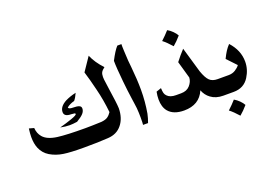

<svg xmlns="http://www.w3.org/2000/svg" viewBox="-105 -896 1947 1371"><g transform="rotate(-20 868.0 -210.5)"><path d="M691 -419 692 -400 695 -378 702 -326Q711 -264 715.5 -229.5Q720 -195 721 -171Q720 -96 682 -49Q644 -1 576 3Q506 8 391 8Q290 8 238 0Q183 -8 138 -35Q97 -60 78 -105Q63 -141 63 -191Q63 -217 68 -255L105 -245Q108 -203 132 -175Q163 -138 239 -128Q308 -119 448 -119Q496 -119 571 -122Q603 -125 619.5 -136.5Q636 -148 649 -168Q639 -264 617 -351Q597 -434 578 -495L647 -597Q672 -538 725 -482Q705 -467 698 -454Q691 -441 691 -419ZM408 -182Q375 -177 351 -177Q319 -177 281 -185Q333 -199 375.5 -214Q418 -229 418 -238Q418 -243 411.5 -244.5Q405 -246 387 -247Q334 -247 334 -282Q334 -323 387 -352Q426 -371 469 -380Q455 -348 439 -329Q402 -319 381 -301Q381 -287 418 -287Q445 -287 460.5 -281Q476 -275 476 -259Q476 -239 460.5 -221.5Q445 -204 408 -182Z M864 -595H895Q894 -583 896 -543Q898 -503 900 -468L905 -418Q915 -318 915 -240Q915 -151 900 -65Q893 -32 881 0H843Q845 -10 845 -57Q845 -91 842 -128L837 -166Q837 -166 832 -201Q822 -270 815 -341Q804 -449 804 -501Q838 -567 864 -595Z M1354 -221Q1373 -167 1394.5 -146Q1416 -125 1455 -125H1499V0H1454Q1397 0 1360 -28Q1327 -52 1312 -92Q1271 4 1155 4Q1075 4 1037 -41Q1009 -75 1009 -133Q1009 -160 1015 -190L1053 -203Q1054 -178 1057.5 -165Q1061 -152 1071 -142Q1092 -119 1137 -119H1176Q1219 -119 1243 -146Q1267 -173 1269 -205L1232 -335Q1265 -378 1298 -413ZM1301 -513Q1271 -478 1241 -453Q1205 -494 1176 -516Q1191 -530 1208 -547Q1225 -564 1236 -577Q1256 -566 1274 -548Q1292 -530 1301 -513Z M1579 116Q1549 151 1519 176Q1483 135 1454 113Q1469 99 1486 82Q1503 65 1514 52Q1534 63 1552 81Q1570 99 1579 116Z M1683 -176Q1683 -116 1649 -62Q1610 0 1532 0H1485Q1459 0 1440.5 -18.5Q1422 -37 1422 -63Q1422 -90 1441 -107.5Q1460 -125 1485 -125H1540Q1569 -125 1591.5 -139.5Q1614 -154 1625 -170L1558 -241Q1573 -272 1586.5 -293Q1600 -314 1618 -333Q1683 -262 1683 -176Z"/></g></svg>

Font: Mirza SemiBold
Style: Regular
Weight: 600
Designer: Arabic design by Kourosh Beigpour, Latin design by Eduardo Tunni, engineering by Lasse Fister
Version: Version 1.0010g